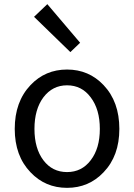

<svg xmlns="http://www.w3.org/2000/svg" viewBox="-20 -892 646 925"><path d="M127 -62Q51 -141 51 -271Q51 -402 127 -482Q198 -557 303 -557Q408 -557 479 -482Q555 -402 555 -271Q555 -141 479 -62Q408 13 303 13Q198 13 127 -62ZM417 -120Q461 -177 461 -271Q461 -365 417 -423Q374 -481 303 -481Q233 -481 189 -423Q146 -365 146 -271Q146 -177 189 -120Q232 -63 303 -63Q374 -63 417 -120ZM144 -811 208 -872 366 -686 319 -641Z"/></svg>

Font: KaiGen Gothic CN Regular
Style: Regular
Weight: 400
Designer: Ryoko NISHIZUKA  (kana & ideographs); Paul D. Hunt (Latin, Greek & Cyrillic); Wenlong ZHANG  (bopomofo); Sandoll Communi
Foundry: Adobe Systems Incorporated
Version: Version 1.002.20150501